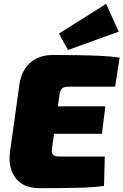

<svg xmlns="http://www.w3.org/2000/svg" viewBox="-20 -982 647 1006"><path d="M259 -694Q320 -694 382.5 -693Q445 -692 503 -689.5Q561 -687 607 -680L583 -528H343Q318 -528 306.5 -519.5Q295 -511 292 -488L252 -201Q249 -182 258 -172Q267 -162 289 -162H529L525 -8Q477 -1 419 1Q361 3 301 3.5Q241 4 187 4Q102 4 62 -49Q22 -102 32 -184L82 -541Q92 -611 137.5 -652.5Q183 -694 259 -694ZM85 -425H532L514 -281H62ZM536 -962 602 -816 336 -720 289 -806Z"/></svg>

Font: Exo 2 Black
Style: Italic
Weight: 900
Italic angle: -8°
Designer: Natanael Gama
Foundry: Natanael Gama
Version: Version 2.010